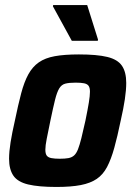

<svg xmlns="http://www.w3.org/2000/svg" viewBox="-20 -734 534 762"><path d="M204 8Q133 8 91.5 -2Q50 -12 33 -37Q16 -62 16 -104Q16 -132 22 -169.5Q28 -207 39 -255Q52 -318 64 -363.5Q76 -409 92.5 -439Q109 -469 134 -486.5Q159 -504 197.5 -511Q236 -518 293 -518Q365 -518 406 -508Q447 -498 464 -473Q481 -448 481 -405Q481 -377 475.5 -340Q470 -303 459 -255Q446 -192 433.5 -147Q421 -102 405 -71.5Q389 -41 364 -24Q339 -7 300.5 0.5Q262 8 204 8ZM217 -104Q238 -104 251.5 -106.5Q265 -109 274 -117Q283 -125 289.5 -141.5Q296 -158 303 -186Q310 -214 319 -255Q328 -299 332.5 -326.5Q337 -354 337 -370Q337 -386 331.5 -393.5Q326 -401 313.5 -403.5Q301 -406 280 -406Q254 -406 239 -402Q224 -398 215 -383Q206 -368 198.5 -338Q191 -308 180 -255Q171 -211 165.5 -183.5Q160 -156 160 -140Q160 -124 165.5 -116.5Q171 -109 184 -106.5Q197 -104 217 -104ZM265 -572 190 -709 191 -714H326L369 -577L368 -572Z"/></svg>

Font: Saira SemiCondensed
Style: Bold Italic
Weight: 700
Width: 4
Italic angle: -12°
Designer: Hector Gatti with collaboration of the Omnibus-Type team
Foundry: Omnibus-Type
Version: Version 1.101